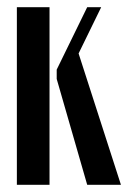

<svg xmlns="http://www.w3.org/2000/svg" viewBox="-20 -515 357 535"><path d="M118 -495V0H27V-495ZM199 -366 317 0H223L138 -295V-321L223 -495H262Z"/></svg>

Font: Moniqa ExtBd Cond Paragraph
Style: Regular
Weight: 800
Width: 3
Designer: Rajesh Rajput
Foundry: Rajesh Rajput
Version: Version 1.000